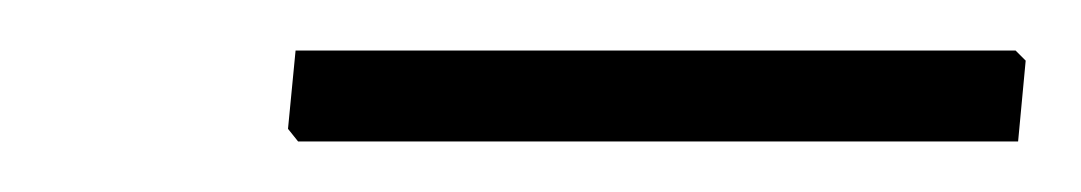

<svg xmlns="http://www.w3.org/2000/svg" viewBox="-20 -640 428 76"><path d="M382 -620 386 -616 383 -584H98L94 -589L97 -620Z"/></svg>

Font: Alegreya Sans SC Light
Style: Italic
Weight: 300
Italic angle: -7°
Designer: Juan Pablo del Peral
Foundry: Huerta Tipografica
Version: Version 2.007